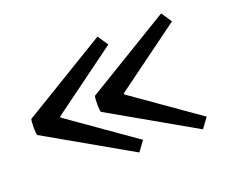

<svg xmlns="http://www.w3.org/2000/svg" viewBox="-85 -616 880 740"><g transform="rotate(-20 354.5 -245.5)"><path d="M394 -243V-238L663 -49L633 -8L286 -206Q283 -214 283 -236Q283 -265 286 -272L634 -483L663 -440ZM133 -243V-238L402 -49L372 -8L25 -206Q22 -214 22 -236Q22 -265 25 -272L373 -483L402 -440Z"/></g></svg>

Font: Arima Madurai
Style: Bold
Weight: 700
Designer: Joana Correia and Natanael Gama
Foundry: NDISCOVER
Version: Version 1.019